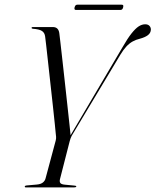

<svg xmlns="http://www.w3.org/2000/svg" viewBox="-20 -818 678 838"><path d="M285.5 -223.5 514.5 -611.5Q536.5 -650 553.8 -671.8Q571 -693.5 585.2 -702.8Q599.5 -712 613.5 -712Q626 -712 632.2 -705.2Q638.5 -698.5 638.5 -689Q638 -674 625.5 -664.5Q613 -655 590.5 -649Q573.5 -645 559 -637Q544.5 -629 531.5 -615Q518.5 -601 505.5 -579.5L293 -225.5Q289.5 -219 287.8 -213.5Q286 -208 284 -201L242 -37Q239 -26 243 -19.8Q247 -13.5 262.5 -12L304.5 -8Q309 -7.5 311 -6.8Q313 -6 313 -4.5Q313 -2 310 -1Q307 0 303 0H93Q90.5 0 89.2 -1.2Q88 -2.5 88 -4Q88 -7.5 95.5 -8.5L140.5 -12.5Q158 -14 167.2 -21.5Q176.5 -29 179 -40L223 -204Q225.5 -213.5 224.8 -221Q224 -228.5 223 -238Q222.5 -245 219.2 -276.8Q216 -308.5 211 -354Q206 -399.5 200.5 -449.2Q195 -499 190 -544.5Q185 -590 181.5 -621Q178 -652 177 -658.5Q175 -675 163.2 -682.8Q151.5 -690.5 123 -692.5Q120.5 -693 119.2 -693.8Q118 -694.5 118 -696.5Q118 -698.5 119.2 -699.2Q120.5 -700 123 -700H210Q223.5 -700 230.5 -692.8Q237.5 -685.5 239 -672Q240 -664 243.8 -631.5Q247.5 -599 252.8 -551.8Q258 -504.5 263.8 -452.5Q269.5 -400.5 274.8 -352.2Q280 -304 283.8 -269.2Q287.5 -234.5 288.5 -224ZM305.5 -786Q307.5 -792.5 310.2 -795Q313 -797.5 317.5 -797.5H511Q516 -797.5 517.5 -795.2Q519 -793 517.5 -786Q516 -780 513 -777.2Q510 -774.5 505 -774.5H312Q307.5 -774.5 305.8 -777Q304 -779.5 305.5 -786Z"/></svg>

Font: Fraunces 120pt Light
Style: Italic
Weight: 300
Italic angle: -16°
Version: Version 1.000;[b76b70a41]